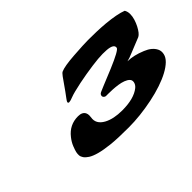

<svg xmlns="http://www.w3.org/2000/svg" viewBox="-71 -1213 1054 1054"><g transform="rotate(-45 456.5 -686.0)"><path d="M199.7 -624.5Q241.2 -677.7 307.6 -677.7Q340.8 -677.7 351.1 -656.2Q355 -647.5 355 -637.9Q355 -628.4 354 -622.6Q345.7 -577.1 394 -550.8Q436 -528.3 502.4 -528.3Q593.8 -528.3 639.2 -564.9Q653.3 -576.7 656.5 -592Q659.7 -607.4 649.9 -617.2Q640.1 -627 623.3 -633.3Q606.4 -639.6 585.7 -642.6Q564.9 -645.5 545.9 -646.5Q526.9 -647.5 512.7 -647.5H495.1Q489.3 -647.5 483.6 -652.3Q478 -657.2 478 -663.1Q478 -675.8 491 -681.9Q503.9 -688 523.4 -695.8L619.6 -735.4Q720.2 -777.8 723.6 -792.5Q729 -818.8 676.3 -823.2Q660.6 -824.2 645.3 -824.2Q629.9 -824.2 608.2 -822.3Q586.4 -820.3 560.1 -816.7Q533.7 -813 504.2 -808.1Q474.6 -803.2 446.8 -797.4Q381.8 -783.7 359.9 -774.9Q337.9 -766.1 329.1 -766.1Q311 -766.1 332 -792.5Q340.8 -803.2 354 -822.3Q391.6 -876.5 403.3 -892.1Q415 -907.7 421.4 -910.6Q448.2 -923.3 529.5 -929Q610.8 -934.6 642.6 -934.6Q674.3 -934.6 707.5 -933.6Q740.7 -932.6 774.9 -929.7Q856.9 -921.9 898.4 -905.8Q907.2 -891.1 907.2 -872.3Q907.2 -853.5 901.1 -833.7Q895 -814 886.2 -796.9Q867.2 -760.3 849.1 -751Q820.8 -740.2 800.3 -731.4L764.2 -716.8Q731 -702.6 712.9 -698.7Q759.8 -698.7 816.9 -674.8Q861.8 -656.7 877.9 -624Q886.2 -607.4 881.8 -586.4Q877.4 -565.4 858.2 -546.6Q838.9 -527.8 808.1 -511.2Q777.3 -494.6 736.8 -481Q696.3 -467.3 648.9 -457.5Q549.3 -437 461.4 -437Q373.5 -437 324.5 -442.4Q275.4 -447.8 243.4 -456.5Q211.4 -465.3 193.8 -476.6Q176.3 -487.8 168.5 -499.5Q160.6 -511.2 159.9 -522.2Q159.2 -533.2 161.6 -544.9Q164.1 -556.6 173.1 -579.6Q182.1 -602.5 199.7 -624.5Z"/></g></svg>

Font: Sarina
Style: Regular
Weight: 400
Designer: James Grieshaber
Foundry: James Grieshaber
Version: Version 1.001